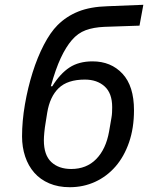

<svg xmlns="http://www.w3.org/2000/svg" viewBox="-20 -769 640 801"><path d="M271 12Q223 12 185.5 -4Q148 -20 123 -48.5Q98 -77 85 -116Q72 -155 72 -200Q72 -264 84 -333.5Q96 -403 116 -466.5Q136 -530 163 -582Q190 -634 220 -664Q257 -701 307 -721Q357 -741 429 -743L578 -749L562 -662L415 -657Q370 -655 337.5 -643Q305 -631 280 -602Q255 -573 233.5 -527Q212 -481 192 -409H198Q231 -462 270 -487.5Q309 -513 366 -513Q443 -513 491 -461.5Q539 -410 539 -309Q539 -235 518.5 -175.5Q498 -116 462 -74.5Q426 -33 377 -10.5Q328 12 271 12ZM277 -64Q341 -64 381.5 -105.5Q422 -147 435 -220L445 -278Q447 -289 447.5 -300.5Q448 -312 448 -322Q448 -380 416.5 -408.5Q385 -437 334 -437Q262 -437 225 -401.5Q188 -366 177 -299L170 -255Q167 -238 165 -217.5Q163 -197 163 -184Q163 -122 194 -93Q225 -64 277 -64Z"/></svg>

Font: IBM Plex Mono Text
Style: Italic
Weight: 450
Italic angle: -9°
Monospace: yes
Designer: Mike Abbink, Paul van der Laan, Pieter van Rosmalen
Foundry: Bold Monday
Version: Version 2.1